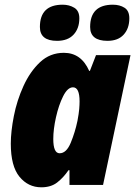

<svg xmlns="http://www.w3.org/2000/svg" viewBox="-20 -788 576 818"><path d="M318 -710Q318 -742 296.5 -755Q275 -768 247 -768Q150 -768 150 -673Q150 -614 223 -614Q269 -614 293.5 -640.5Q318 -667 318 -710ZM531 -710Q531 -742 510.5 -755Q490 -768 461 -768Q364 -768 364 -673Q364 -614 438 -614Q483 -614 507 -640.5Q531 -667 531 -710ZM207 -196Q207 -237 218.5 -288.5Q230 -340 249 -378Q268 -416 291 -416Q319 -416 319 -356Q319 -342 317.5 -323.5Q316 -305 310 -273Q300 -225 281.5 -180Q263 -135 234 -135Q207 -135 207 -196ZM272 -63H276V0H419L536 -553H389L363 -486H360Q326 -563 252 -563Q193 -563 150.5 -523Q108 -483 80 -421.5Q52 -360 39 -293.5Q26 -227 26 -176Q26 -80 63 -35Q100 10 156 10Q197 10 223.5 -10.5Q250 -31 272 -63Z"/></svg>

Font: Noto Sans Display SemiCondensed Black
Style: Italic
Weight: 900
Width: 4
Designer: Monotype Design team
Foundry: Monotype Imaging Inc.
Version: 1.000